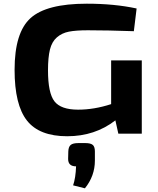

<svg xmlns="http://www.w3.org/2000/svg" viewBox="-20 -724 857 1040"><path d="M748 -397V0H621L605 -72Q494 14 344 14Q193 14 126 -71Q59 -156 59 -346Q59 -548 145.5 -626Q232 -704 450 -704Q600 -704 720 -678L705 -555Q562 -560 456 -560Q391 -560 353 -552.5Q315 -545 288 -521.5Q261 -498 250.5 -455.5Q240 -413 240 -343Q240 -220 275 -175Q310 -130 403 -130Q490 -130 582 -160V-397ZM405 51H442Q471 51 482.5 61Q494 71 494 96V146Q494 229 440 296L376 280Q390 239 392 177Q349 177 349 137L350 96Q351 71 363 61Q375 51 405 51Z"/></svg>

Font: Exo 2 Expanded
Style: Bold
Weight: 700
Width: 7
Designer: Natanael Gama
Version: Version 1.001;PS 001.001;hotconv 1.0.70;makeotf.lib2.5.58329